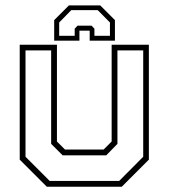

<svg xmlns="http://www.w3.org/2000/svg" viewBox="-20 -710 641 730"><path d="M158 0 55 -103V-540H196.5V-172L227 -141.5H374L404.5 -172V-540H546V-103L443 0ZM169 -22H433L524.5 -114V-518.5H426.5V-163L384 -119.5H218L174.5 -163V-518.5H77V-114ZM361 -689.5 417 -633.5V-555.5H321V-593.5H282V-555.5H186V-633.5L242 -689.5ZM351.5 -671.5H251L205 -624.5V-574H264V-601L275 -612.5H328L339 -601V-574H398V-624.5Z"/></svg>

Font: Tourney Thin ExtraLight
Style: Regular
Weight: 250
Version: Version 1.015